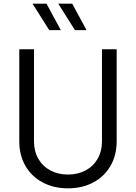

<svg xmlns="http://www.w3.org/2000/svg" viewBox="-20 -1013 740 1045"><path d="M85 -243V-745H165V-243Q165 -190 188.5 -149Q212 -108 254 -85.5Q296 -63 350 -63Q404 -63 446 -85.5Q488 -108 511.5 -149Q535 -190 535 -243V-745H615V-243Q615 -169 582 -111Q549 -53 488.5 -20.5Q428 12 350 12Q272 12 211.5 -20.5Q151 -53 118 -111Q85 -169 85 -243ZM297 -993H373L451 -849H388ZM157 -993H233L311 -849H248Z"/></svg>

Font: Trafiko Sans Variable
Style: Regular
Weight: 400
Designer: Gumpita Rahayu / Trafiko
Foundry: Tokotype / Trafiko
Version: Version 0.001;FEAKit 1.0